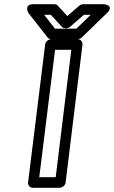

<svg xmlns="http://www.w3.org/2000/svg" viewBox="-20 -865 541 910"><path d="M166 -25 241 -629H318L244 -25ZM113 0C112 11 120 25 135 25H263C274 25 289 15 291 0L371 -654C372 -665 364 -679 349 -679H222C211 -679 196 -669 194 -654ZM378 -795H410L342 -729H241L189 -795H221L273 -738C277 -733 285 -731 290 -731H294C301 -731 308 -734 312 -738ZM374 -845C369 -845 361 -843 356 -838L299 -789L254 -838C251 -842 245 -845 238 -845H139C90 -845 115 -803 115 -803L206 -687C210 -682 217 -679 224 -679H347C353 -679 362 -682 367 -687L487 -803C525 -840 473 -845 473 -845Z"/></svg>

Font: Falling Sky
Style: ExtOuObl
Weight: 400
Designer: Paul D. Hunt
Foundry: Adobe Systems Incorporated
Version: Version 1.02